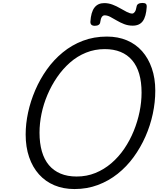

<svg xmlns="http://www.w3.org/2000/svg" viewBox="-20 -1263 1073 1302"><path d="M485 19Q410 19 349 -6.5Q288 -32 244.5 -80.5Q201 -129 177.5 -197.5Q154 -266 154 -351Q154 -424 170.5 -500.5Q187 -577 219 -651.5Q251 -726 297.5 -791.5Q344 -857 405.5 -907.5Q467 -958 542 -986.5Q617 -1015 705 -1015Q780 -1015 840.5 -989.5Q901 -964 943.5 -916Q986 -868 1009.5 -800Q1033 -732 1033 -648Q1033 -570 1016 -490.5Q999 -411 966 -336.5Q933 -262 886 -197.5Q839 -133 778 -84.5Q717 -36 643.5 -8.5Q570 19 485 19ZM500 -66Q568 -66 627 -90Q686 -114 735.5 -156.5Q785 -199 823 -255Q861 -311 887 -375Q913 -439 926.5 -505Q940 -571 940 -635Q940 -707 924 -762Q908 -817 876 -854.5Q844 -892 797.5 -911Q751 -930 690 -930Q623 -930 563.5 -906Q504 -882 455 -839Q406 -796 367.5 -740Q329 -684 302 -620.5Q275 -557 261.5 -491.5Q248 -426 248 -363Q248 -292 264 -236.5Q280 -181 311.5 -143.5Q343 -106 390 -86Q437 -66 500 -66ZM623 -1088Q592 -1088 593 -1116Q597 -1181 620.5 -1211.5Q644 -1242 687 -1242Q716 -1242 743.5 -1231.5Q771 -1221 795.5 -1206.5Q820 -1192 841 -1181.5Q862 -1171 877 -1171Q885 -1171 893.5 -1181.5Q902 -1192 906 -1217Q909 -1243 947 -1243Q963 -1243 969.5 -1236.5Q976 -1230 975 -1217Q971 -1151 948.5 -1120Q926 -1089 880 -1089Q849 -1089 822 -1099.5Q795 -1110 771.5 -1124Q748 -1138 728 -1148.5Q708 -1159 690 -1159Q678 -1159 670.5 -1148Q663 -1137 660 -1114Q659 -1101 649 -1094.5Q639 -1088 623 -1088Z"/></svg>

Font: Playwrite US Trad
Style: Regular
Weight: 400
Designer: Veronika Burian, José Scaglione
Foundry: TypeTogether
Version: Version 1.002